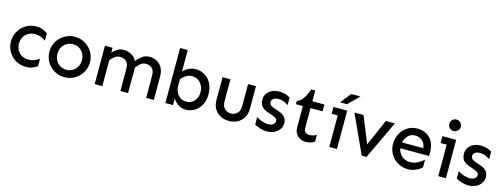

<svg xmlns="http://www.w3.org/2000/svg" viewBox="-16 -1544 6210 2370"><g transform="rotate(15 3089.0 -359.0)"><path d="M302.7 14.6Q247.1 14.6 200.2 -5.4Q153.3 -25.4 118.7 -61.5Q84 -97.7 64.9 -144Q45.9 -190.4 45.9 -242.2Q45.9 -293.9 64.9 -340.8Q84 -387.7 118.7 -423.3Q153.3 -459 200.2 -480Q247.1 -501 302.7 -501Q356.4 -501 394 -483.9Q431.6 -466.8 448.2 -451.2V-357.4Q421.9 -377 388.2 -391.1Q354.5 -405.3 306.6 -405.3Q260.7 -405.3 224.6 -382.8Q188.5 -360.4 168.5 -323.7Q148.4 -287.1 148.4 -242.2Q148.4 -198.2 168 -161.1Q187.5 -124 223.6 -102.1Q259.8 -80.1 306.6 -80.1Q354.5 -80.1 388.2 -94.2Q421.9 -108.4 448.2 -127.9V-34.2Q431.6 -18.6 394 -2Q356.4 14.6 302.7 14.6Z M795.9 14.6Q741.2 14.6 694.3 -5.4Q647.5 -25.4 611.8 -61Q576.2 -96.7 556.6 -143.1Q537.1 -189.5 537.1 -243.2Q537.1 -295.9 556.6 -342.8Q576.2 -389.6 611.8 -424.8Q647.5 -460 694.3 -480.5Q741.2 -501 795.9 -501Q850.6 -501 897.5 -480.5Q944.3 -460 980 -424.8Q1015.6 -389.6 1035.2 -342.8Q1054.7 -295.9 1054.7 -243.2Q1054.7 -189.5 1035.2 -143.1Q1015.6 -96.7 980 -61Q944.3 -25.4 897.5 -5.4Q850.6 14.6 795.9 14.6ZM795.9 -80.1Q841.8 -80.1 877 -101.6Q912.1 -123 932.1 -160.2Q952.1 -197.3 952.1 -243.2Q952.1 -290 932.1 -326.7Q912.1 -363.3 877 -384.8Q841.8 -406.2 795.9 -406.2Q751 -406.2 715.3 -384.8Q679.7 -363.3 659.7 -326.7Q639.6 -290 639.6 -243.2Q639.6 -197.3 659.7 -160.2Q679.7 -123 715.3 -101.6Q751 -80.1 795.9 -80.1Z M1838.9 0 1837.9 -288.1Q1837.9 -346.7 1808.1 -376Q1778.3 -405.3 1727.5 -405.3Q1686.5 -405.3 1657.7 -379.4Q1628.9 -353.5 1602.5 -319.3L1579.1 -394.5Q1612.3 -437.5 1653.3 -469.2Q1694.3 -501 1750 -501Q1799.8 -501 1842.3 -479Q1884.8 -457 1910.6 -412.1Q1936.5 -367.2 1936.5 -299.8V0ZM1180.7 0V-490.2H1278.3V0ZM1509.8 0 1508.8 -288.1Q1508.8 -346.7 1479 -376Q1449.2 -405.3 1397.5 -405.3Q1357.4 -405.3 1325.7 -379.4Q1293.9 -353.5 1268.6 -319.3V-416Q1284.2 -435.5 1305.2 -455.1Q1326.2 -474.6 1355 -487.8Q1383.8 -501 1420.9 -501Q1480.5 -501 1529.3 -469.2Q1578.1 -437.5 1596.7 -375L1607.4 -341.8V0Z M2345.7 14.6Q2290 14.6 2248 -14.6Q2206.1 -43.9 2181.6 -83V0H2084V-703.1H2181.6V-428.7Q2211.9 -461.9 2253.9 -481.4Q2295.9 -501 2337.9 -501Q2403.3 -501 2456.1 -469.2Q2508.8 -437.5 2539.6 -378.9Q2570.3 -320.3 2570.3 -239.3Q2570.3 -162.1 2540 -105Q2509.8 -47.9 2458.5 -16.6Q2407.2 14.6 2345.7 14.6ZM2325.2 -83Q2369.1 -83 2401.4 -104Q2433.6 -125 2451.2 -160.6Q2468.8 -196.3 2468.8 -239.3Q2468.8 -282.2 2450.7 -320.3Q2432.6 -358.4 2399.4 -381.8Q2366.2 -405.3 2318.4 -405.3Q2277.3 -405.3 2244.6 -385.7Q2211.9 -366.2 2182.6 -333L2181.6 -248Q2181.6 -199.2 2200.7 -162.1Q2219.7 -125 2252.9 -104Q2286.1 -83 2325.2 -83Z M2896.5 10.7Q2835.9 10.7 2787.6 -14.6Q2739.3 -40 2711.4 -86.9Q2683.6 -133.8 2683.6 -199.2V-490.2H2784.2V-208Q2784.2 -147.5 2817.4 -115.7Q2850.6 -84 2896.5 -84Q2943.4 -84 2976.6 -115.7Q3009.8 -147.5 3009.8 -208V-490.2H3110.4V-199.2Q3110.4 -133.8 3082 -86.9Q3053.7 -40 3005.9 -14.6Q2958 10.7 2896.5 10.7Z M3381.8 14.6Q3351.6 14.6 3320.3 7.3Q3289.1 0 3263.7 -10.7Q3238.3 -21.5 3223.6 -31.2V-126Q3239.3 -115.2 3265.1 -103Q3291 -90.8 3319.3 -83Q3347.7 -75.2 3371.1 -75.2Q3414.1 -75.2 3438 -92.8Q3461.9 -110.4 3461.9 -138.7Q3461.9 -160.2 3444.3 -172.4Q3426.8 -184.6 3393.6 -196.3L3326.2 -220.7Q3269.5 -241.2 3249.5 -274.4Q3229.5 -307.6 3229.5 -351.6Q3229.5 -395.5 3252 -428.7Q3274.4 -461.9 3314.9 -481.4Q3355.5 -501 3409.2 -501Q3453.1 -501 3491.2 -488.3Q3529.3 -475.6 3547.9 -460.9V-365.2Q3526.4 -380.9 3491.7 -395.5Q3457 -410.2 3419.9 -410.2Q3377.9 -410.2 3356 -391.1Q3334 -372.1 3334 -349.6Q3334 -332 3346.7 -315.4Q3359.4 -298.8 3392.6 -288.1L3463.9 -262.7Q3515.6 -246.1 3541 -214.4Q3566.4 -182.6 3566.4 -137.7Q3566.4 -95.7 3542 -60.5Q3517.6 -25.4 3476.1 -5.4Q3434.6 14.6 3381.8 14.6Z M3877 14.6Q3835 14.6 3802.7 -3.4Q3770.5 -21.5 3752 -54.2Q3733.4 -86.9 3733.4 -131.8V-403.3H3644.5V-443.4Q3692.4 -462.9 3724.1 -510.3Q3755.9 -557.6 3779.3 -627.9H3831.1V-490.2H3985.4V-403.3H3831.1V-146.5Q3831.1 -115.2 3850.1 -97.2Q3869.1 -79.1 3901.4 -79.1Q3930.7 -79.1 3953.6 -86.9Q3976.6 -94.7 3992.2 -103.5V-19.5Q3973.6 -2.9 3944.8 5.9Q3916 14.6 3877 14.6Z M4178.7 0V-490.2H4276.4V0ZM4100.6 -402.3V-490.2H4276.4V-402.3ZM4165 -566.4 4270.5 -701.2H4389.6L4252.9 -566.4Z M4592.8 0 4369.1 -490.2H4484.4L4622.1 -152.3L4770.5 -490.2H4885.7L4654.3 0Z M5187.5 14.6Q5132.8 14.6 5085.4 -4.9Q5038.1 -24.4 5002.9 -59.6Q4967.8 -94.7 4948.2 -141.1Q4928.7 -187.5 4928.7 -241.2Q4928.7 -311.5 4960 -370.6Q4991.2 -429.7 5045.9 -465.3Q5100.6 -501 5169.9 -501Q5244.1 -501 5294.9 -469.7Q5345.7 -438.5 5371.6 -384.3Q5397.5 -330.1 5397.5 -260.7V-210.9H5019.5V-286.1H5302.7Q5298.8 -329.1 5278.8 -356.4Q5258.8 -383.8 5230 -397.5Q5201.2 -411.1 5168.9 -411.1Q5126 -411.1 5094.2 -388.2Q5062.5 -365.2 5044.9 -327.1Q5027.3 -289.1 5027.3 -241.2Q5027.3 -196.3 5047.4 -159.2Q5067.4 -122.1 5104.5 -99.6Q5141.6 -77.1 5189.5 -77.1Q5243.2 -77.1 5287.6 -102.1Q5332 -127 5361.3 -154.3V-56.6Q5346.7 -41 5320.3 -24.4Q5293.9 -7.8 5259.8 3.4Q5225.6 14.6 5187.5 14.6Z M5609.4 -586.9Q5578.1 -586.9 5556.6 -609.4Q5535.2 -631.8 5535.2 -660.2Q5535.2 -689.5 5556.6 -711.4Q5578.1 -733.4 5609.4 -733.4Q5629.9 -733.4 5646.5 -723.1Q5663.1 -712.9 5673.3 -696.3Q5683.6 -679.7 5683.6 -660.2Q5683.6 -641.6 5673.3 -624.5Q5663.1 -607.4 5646.5 -597.2Q5629.9 -586.9 5609.4 -586.9ZM5571.3 0V-490.2H5668.9V0ZM5493.2 -402.3V-490.2H5668.9V-402.3Z M5958 14.6Q5927.7 14.6 5896.5 7.3Q5865.2 0 5839.8 -10.7Q5814.5 -21.5 5799.8 -31.2V-126Q5815.4 -115.2 5841.3 -103Q5867.2 -90.8 5895.5 -83Q5923.8 -75.2 5947.3 -75.2Q5990.2 -75.2 6014.2 -92.8Q6038.1 -110.4 6038.1 -138.7Q6038.1 -160.2 6020.5 -172.4Q6002.9 -184.6 5969.7 -196.3L5902.3 -220.7Q5845.7 -241.2 5825.7 -274.4Q5805.7 -307.6 5805.7 -351.6Q5805.7 -395.5 5828.1 -428.7Q5850.6 -461.9 5891.1 -481.4Q5931.6 -501 5985.4 -501Q6029.3 -501 6067.4 -488.3Q6105.5 -475.6 6124 -460.9V-365.2Q6102.5 -380.9 6067.9 -395.5Q6033.2 -410.2 5996.1 -410.2Q5954.1 -410.2 5932.1 -391.1Q5910.2 -372.1 5910.2 -349.6Q5910.2 -332 5922.9 -315.4Q5935.5 -298.8 5968.8 -288.1L6040 -262.7Q6091.8 -246.1 6117.2 -214.4Q6142.6 -182.6 6142.6 -137.7Q6142.6 -95.7 6118.2 -60.5Q6093.8 -25.4 6052.2 -5.4Q6010.7 14.6 5958 14.6Z"/></g></svg>

Font: Sen Medium
Style: Regular
Weight: 500
Designer: Kosal Sen, Philatype
Foundry: Philatype
Version: Version 2.000;gftools[0.9.31]